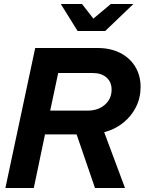

<svg xmlns="http://www.w3.org/2000/svg" viewBox="-20 -940 723 960"><path d="M7 0 156 -700H468Q532 -700 580.5 -675.5Q629 -651 656 -607Q683 -563 683 -505Q683 -451 660 -405Q637 -359 596 -326Q555 -293 501 -279L605 0H455L363 -268H205L149 0ZM231 -387H419Q471 -387 504.5 -416.5Q538 -446 538 -492Q538 -530 512.5 -552.5Q487 -575 443 -575H271ZM368 -785 284 -920H390L447 -847L534 -920H647L506 -785Z"/></svg>

Font: Red Hat Display
Style: Bold Italic
Weight: 700
Italic angle: -12°
Designer: Pentagram, MCKL
Foundry: Pentagram, MCKL
Version: Version 1.023; ttfautohint (v1.8.3)